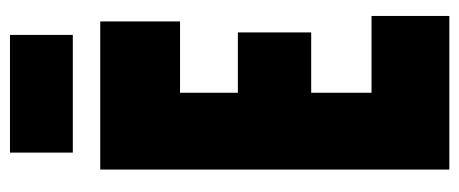

<svg xmlns="http://www.w3.org/2000/svg" viewBox="-288 -633 921 385"><g transform="rotate(-90 172.5 -440.5)"><path d="M25 0V-700H322V-540H179V-424H300V-277H179V-156H333V0ZM59 -755V-881H295V-755Z"/></g></svg>

Font: Georama ExtraCondensed ExtraBold
Style: Regular
Weight: 800
Width: 2
Designer: Jean-Baptiste Levee
Foundry: Production Type
Version: Version 1.000